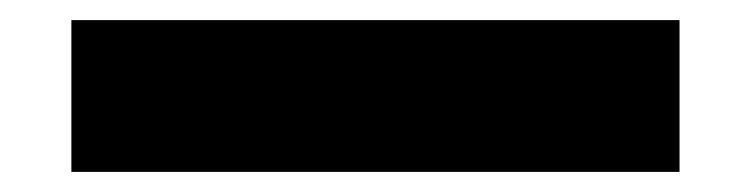

<svg xmlns="http://www.w3.org/2000/svg" viewBox="-20 19 747 191"><path d="M51 190V39H656V190Z"/></svg>

Font: Rethink Sans ExtraBold
Style: Regular
Weight: 800
Designer: The Rethink Sans project authors (Hans Thiessen). DM Sans designed by Colophon Foundry.
Foundry: Rethink Communications LLC
Version: Version 1.001